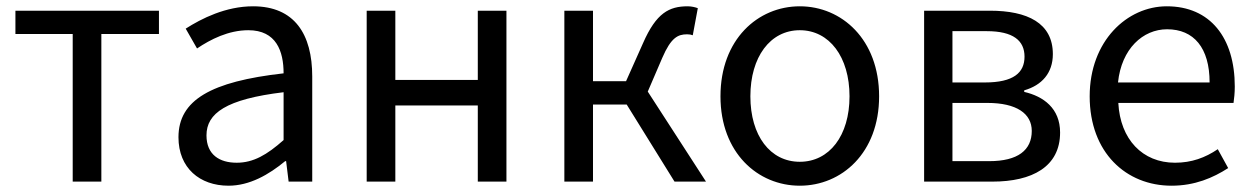

<svg xmlns="http://www.w3.org/2000/svg" viewBox="-20 -577 3985 610"><path d="M211 0H302V-469H485V-543H29V-469H211Z M706 13C773 13 834 -22 886 -65H889L897 0H972V-334C972 -468 916 -557 784 -557C697 -557 620 -518 570 -486L606 -423C649 -452 706 -481 769 -481C858 -481 881 -414 881 -344C650 -318 547 -259 547 -141C547 -43 615 13 706 13ZM732 -60C678 -60 636 -85 636 -147C636 -217 698 -262 881 -284V-132C828 -85 785 -60 732 -60Z M1145 0H1236V-242H1498V0H1589V-543H1498V-323H1236V-543H1145Z M2038 -286 2084 -393C2112 -458 2134 -468 2163 -468C2171 -468 2175 -467 2181 -465L2197 -551C2189 -554 2177 -557 2165 -557C2106 -557 2065 -536 2023 -440L1969 -319H1864V-543H1773V0H1864V-245H1971L2123 0H2223Z M2521 13C2654 13 2773 -91 2773 -271C2773 -452 2654 -557 2521 -557C2388 -557 2269 -452 2269 -271C2269 -91 2388 13 2521 13ZM2521 -63C2427 -63 2364 -146 2364 -271C2364 -396 2427 -481 2521 -481C2615 -481 2679 -396 2679 -271C2679 -146 2615 -63 2521 -63Z M2916 0H3133C3259 0 3348 -47 3348 -156C3348 -233 3295 -271 3234 -285V-290C3290 -306 3325 -345 3325 -405C3325 -504 3244 -543 3125 -543H2916ZM3006 -315V-478H3115C3199 -478 3235 -448 3235 -397C3235 -346 3200 -315 3109 -315ZM3006 -65V-250H3117C3210 -250 3258 -216 3258 -161C3258 -100 3214 -65 3123 -65Z M3702 13C3776 13 3834 -12 3882 -43L3849 -103C3809 -76 3766 -60 3713 -60C3610 -60 3539 -134 3533 -250H3899C3901 -263 3903 -282 3903 -302C3903 -457 3825 -557 3687 -557C3561 -557 3442 -447 3442 -271C3442 -92 3558 13 3702 13ZM3532 -315C3543 -422 3611 -484 3688 -484C3773 -484 3823 -425 3823 -315Z"/></svg>

Font: Noto Sans CJK SC Regular
Style: Regular
Weight: 400
Designer: Ryoko NISHIZUKA (kana & ideographs); Paul D. Hunt (Latin, Greek & Cyrillic); Wenlong ZHANG (bopomofo); Sandoll Communica
Foundry: Adobe Systems Incorporated
Version: Version 1.004;PS 1.004;hotconv 1.0.82;makeotf.lib2.5.63406